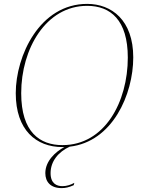

<svg xmlns="http://www.w3.org/2000/svg" viewBox="-20 -745 729 987"><path d="M301 11C304 11 307 11 311 11C265 35 213 83 213 145C213 190 240 222 297 222C317 222 334 218 359 207L362 195C344 205 323 212 301 212C272 212 240 199 240 145C240 84 280 36 338 9C558 -16 665 -259 665 -450C665 -641 554 -725 428 -725C184 -725 61 -458 61 -266C61 -76 166 11 301 11ZM301 1C186 1 89 -64 89 -266C89 -494 216 -715 428 -715C548 -715 637 -642 637 -449C637 -222 519 1 301 1Z"/></svg>

Font: Noto Serif Display Thin
Style: Italic
Weight: 100
Italic angle: -12°
Designer: Monotype Design Team
Foundry: Monotype Imaging Inc.
Version: Version 2.009